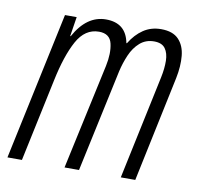

<svg xmlns="http://www.w3.org/2000/svg" viewBox="-66 -610 706 679"><g transform="rotate(10 287.0 -270.5)"><path d="M3 0 116 -531H158L147 -461H149Q193 -541 262 -541Q334 -541 347 -471H349Q369 -504 396.5 -522.5Q424 -541 460 -541Q502 -541 523 -519Q544 -497 547.5 -460.5Q551 -424 542 -380L462 0H410L489 -373Q496 -406 495.5 -433.5Q495 -461 483 -477.5Q471 -494 443 -494Q413 -494 392 -475.5Q371 -457 358.5 -428Q346 -399 339 -368L260 0H208L290 -379Q300 -426 292 -460Q284 -494 245 -494Q195 -494 166 -441Q137 -388 118 -297L55 0Z"/></g></svg>

Font: Noto Sans ExtraCondensed Light
Style: Italic
Weight: 300
Width: 2
Italic angle: -12°
Designer: Monotype Design Team
Foundry: Monotype Imaging Inc.
Version: Version 2.013; ttfautohint (v1.8.4.7-5d5b)